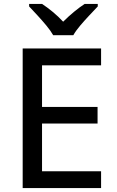

<svg xmlns="http://www.w3.org/2000/svg" viewBox="-20 -962 597 982"><path d="M497 0H96V-714H497V-628H195V-415H479V-330H195V-86H497ZM252 -782Q239 -805 217 -831.5Q195 -858 171 -884Q147 -910 129 -929V-942H195Q221 -925 249.5 -901.5Q278 -878 303 -851Q330 -878 358.5 -901.5Q387 -925 413 -942H480V-929Q462 -910 437.5 -884Q413 -858 390.5 -831.5Q368 -805 355 -782Z"/></svg>

Font: Noto Sans Sundanese Medium
Style: Regular
Weight: 500
Version: Version 2.003